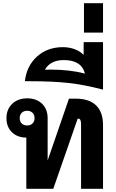

<svg xmlns="http://www.w3.org/2000/svg" viewBox="-20 -1169 720 1189"><path d="M618 -394V0H482V-398Q482 -417 478 -425.5Q474 -434 465 -434H461L310 0H143V-317Q88 -317 54 -350Q20 -383 20 -437Q20 -492 55.5 -526Q91 -560 149 -560Q206 -560 240.5 -526.5Q275 -493 275 -437V-178H276L407 -558H449Q532 -558 575 -516.5Q618 -475 618 -394ZM148 -392Q169 -392 181.5 -404.5Q194 -417 194 -437Q194 -458 181.5 -470.5Q169 -483 148 -483Q127 -483 114.5 -470.5Q102 -458 102 -437Q102 -417 114.5 -404.5Q127 -392 148 -392Z M618 -908V-614Q499 -645 401.5 -655.5Q304 -666 166 -666H134Q145 -761 209.5 -819Q274 -877 369 -877Q408 -877 442 -864.5Q476 -852 498 -829V-908ZM292 -738Q414 -738 506 -713Q485 -797 375 -797Q292 -797 258 -737Z M500 -1149H618V-967H500Z"/></svg>

Font: Bai Jamjuree
Style: Bold
Weight: 700
Designer: Katatrad Aksorn Co.,Ltd.
Foundry: Cadson Demak Co.,Ltd.
Version: Version 1.000; ttfautohint (v1.6)